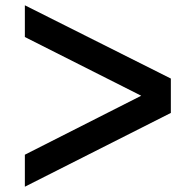

<svg xmlns="http://www.w3.org/2000/svg" viewBox="-20 -732 739 726"><path d="M626 -435V-305L74 -26V-147L514 -370L74 -592V-712Z"/></svg>

Font: Oakes Grotesk Bold
Style: Italic
Weight: 700
Italic angle: -8°
Designer: Samuel Oakes
Foundry: Samuel Oakes
Version: Version 1.000;PS 001.000;hotconv 1.0.88;makeotf.lib2.5.64775